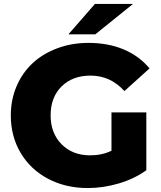

<svg xmlns="http://www.w3.org/2000/svg" viewBox="-20 -929 810 963"><path d="M419.9 14.2Q309.6 14.2 221.4 -32.2Q133.3 -78.6 83.7 -161.9Q34.2 -245.1 34.2 -350.1Q34.2 -428.7 63.2 -496.6Q92.3 -564.5 143.6 -612.1Q194.8 -659.7 267.3 -686.8Q339.8 -713.9 423.8 -713.9Q522 -713.9 600.1 -681.2Q678.2 -648.4 730 -585.9L604 -472.2Q534.2 -549.8 434.1 -549.8Q343.8 -549.8 288.8 -495.4Q233.9 -440.9 233.9 -350.1Q233.9 -261.2 288.8 -205.6Q343.8 -149.9 432.1 -149.9Q491.7 -149.9 539.1 -172.9V-365.2H713.9V-75.2Q654.3 -32.2 576.2 -9Q498 14.2 419.9 14.2ZM323.2 -756.8 456.1 -909.2H647L458 -756.8Z"/></svg>

Font: Montserrat ExtraBold
Style: Regular
Weight: 800
Designer: Julieta Ulanovsky
Foundry: Julieta Ulanovsky
Version: Version 9.000